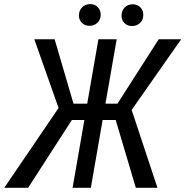

<svg xmlns="http://www.w3.org/2000/svg" viewBox="-53 -899 887 919"><path d="M247.6 -324.7 111.3 -710.9H208.5L298.8 -402.8H416.5L388.2 -324.7ZM292.5 -327.1 81.5 0H-32.7L248.5 -413.1ZM505.4 -710.9 381.8 0H294.4L418 -710.9ZM814 -710.9 543.5 -324.7H404.8L403.3 -402.8H509.3L706.5 -710.9ZM597.2 0 497.1 -336.9 563.5 -414.1 700.7 0ZM324.7 -825.7Q325.2 -848.1 339.6 -863.5Q354 -878.9 377 -879.4Q399.9 -879.9 414.6 -865.2Q429.2 -850.6 429.2 -827.6Q428.7 -805.2 413.8 -790.5Q398.9 -775.9 376.5 -775.4Q354.5 -774.9 339.6 -789.1Q324.7 -803.2 324.7 -825.7ZM528.8 -824.7Q528.8 -847.2 543.2 -862.5Q557.6 -877.9 580.6 -878.4Q603.5 -878.9 618.4 -864.3Q633.3 -849.6 632.8 -826.7Q632.8 -804.2 617.9 -789.6Q603 -774.9 580.6 -774.4Q558.1 -773.9 543.5 -787.8Q528.8 -801.8 528.8 -824.7Z"/></svg>

Font: Roboto Condensed
Style: Italic
Weight: 400
Italic angle: -12°
Designer: Christian Robertson
Foundry: Google
Version: Version 3.0